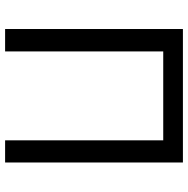

<svg xmlns="http://www.w3.org/2000/svg" viewBox="-12 -742 754 771"><g transform="rotate(90 365.5 -357.0)"><path d="M633 -714V0H544V-635H187V0H97V-714Z"/></g></svg>

Font: BC Sans
Style: Regular
Weight: 400
Designer: Monotype Design Team
Province of B.C.
Foundry: Monotype Imaging Inc.
Version: Version 2.000;GOOG;noto-source:20170915:90ef993387c0